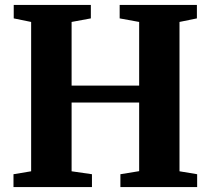

<svg xmlns="http://www.w3.org/2000/svg" viewBox="-20 -763 859 783"><path d="M107 -64.5V-673.5L36 -688V-743H350.5V-688L272 -673.5V-414H547.5V-673.5L468 -688V-743H783V-688L712 -673.5V-64.5L784 -52.5V0H471V-52.5L547.5 -65V-345H272V-64.5L355 -52.5V0H35V-52.5Z"/></svg>

Font: Merriweather 48pt ExtraBold
Style: Regular
Weight: 800
Version: Version 2.100